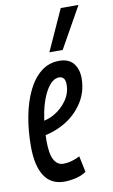

<svg xmlns="http://www.w3.org/2000/svg" viewBox="-90 -837 528 895"><g transform="rotate(-10 174.0 -390.0)"><path d="M245 -18Q223 -3 194.5 3.5Q166 10 141 10Q78 10 46.5 -38.5Q15 -87 15 -178Q15 -255 28 -322Q41 -389 66 -440Q91 -491 128 -520Q165 -549 213 -549Q259 -549 281 -521.5Q303 -494 303 -451Q303 -381 262.5 -325.5Q222 -270 158 -241Q126 -226 92 -219Q91 -206 91 -192Q91 -130 106.5 -101.5Q122 -73 151 -73Q168 -73 187.5 -78Q207 -83 229 -94ZM200 -473Q166 -473 137.5 -422.5Q109 -372 97 -286Q122 -292 144 -304Q182 -326 205.5 -360Q229 -394 229 -434Q229 -455 221 -464Q213 -473 200 -473ZM176 -596 264 -790H348L239 -596Z"/></g></svg>

Font: Georama Extra Condensed Medium
Style: Italic
Weight: 500
Width: 2
Italic angle: -9°
Designer: Jean-Baptiste Levee
Foundry: Production Type
Version: Version 1.000